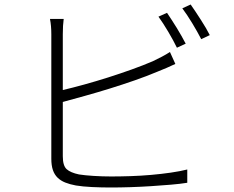

<svg xmlns="http://www.w3.org/2000/svg" viewBox="-20 -825 1040 853"><path d="M766 -613Q759 -628 749 -646Q739 -664 728 -683Q717 -702 705.5 -719.5Q694 -737 684 -751L722 -768Q731 -754 742.5 -737Q754 -720 765 -701.5Q776 -683 786.5 -665Q797 -647 805 -631ZM259 -131Q259 -89 276 -73.5Q293 -58 331 -50Q356 -46 395.5 -43.5Q435 -41 474 -41Q514 -41 560 -42.5Q606 -44 651.5 -48Q697 -52 738.5 -58Q780 -64 812 -72V-13Q781 -8 739.5 -4.5Q698 -1 652 2Q606 5 559.5 6.5Q513 8 472 8Q430 8 388.5 6Q347 4 317 -1Q290 -6 270 -14Q250 -22 236 -35.5Q222 -49 215 -69.5Q208 -90 208 -120V-673Q208 -711 202 -741H263Q261 -726 260 -710Q259 -694 259 -673V-425Q302 -435 354.5 -449.5Q407 -464 460.5 -481Q514 -498 565.5 -516.5Q617 -535 659 -553Q680 -563 699 -573Q718 -583 735 -594L759 -541Q742 -533 720.5 -523.5Q699 -514 678 -506Q633 -487 578.5 -468Q524 -449 467.5 -431.5Q411 -414 357 -399Q303 -384 259 -372ZM827 -805Q837 -791 848.5 -773.5Q860 -756 872 -737.5Q884 -719 894.5 -701Q905 -683 912 -669L874 -651Q857 -684 834 -722Q811 -760 790 -788Z"/></svg>

Font: SpoqaHanSansJP-Light
Style: Regular
Weight: 300
Designer: [Source Han Sans]
Ryoko NISHIZUKA  (kana & ideographs); Paul D. Hunt (Latin, Greek & Cyrillic); Wenlong ZHANG  (bopomofo
Foundry: Spoqa (http://bi.spoqa.com)
Version: Version 1.002.20150607